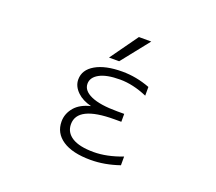

<svg xmlns="http://www.w3.org/2000/svg" viewBox="-126 -928 1253 1112"><g transform="rotate(20 500.0 -371.5)"><path d="M550.8 -753.9H627L491.2 -583H428.7ZM353.5 -145.5Q353.5 -94.7 398.4 -66.4Q443.4 -38.1 531.2 -38.1Q612.3 -38.1 707 -74.2V-20.5Q616.2 10.7 530.3 10.7Q418 10.7 357.4 -29.8Q296.9 -70.3 296.9 -141.6Q296.9 -190.4 331.1 -230.5Q363.3 -267.6 426.8 -283.2Q372.1 -296.9 340.8 -327.1Q304.7 -361.3 304.7 -403.3Q304.7 -462.9 365.2 -498Q425.8 -533.2 530.3 -533.2Q616.2 -533.2 701.2 -501V-447.3Q613.3 -485.4 533.2 -485.4Q450.2 -485.4 406.7 -461.4Q363.3 -437.5 363.3 -398.4Q363.3 -355.5 418.5 -331.1Q473.6 -306.6 580.1 -306.6H623V-257.8H580.1Q353.5 -257.8 353.5 -145.5Z"/></g></svg>

Font: Gen Shin Gothic Monospace Light
Style: Regular
Weight: 300
Designer: [Source Han Sans]
Ryoko NISHIZUKA  (kana & ideographs); Paul D. Hunt (Latin, Greek & Cyrillic); Wenlong ZHANG  (bopomofo
Version: Version 1.002.20150607